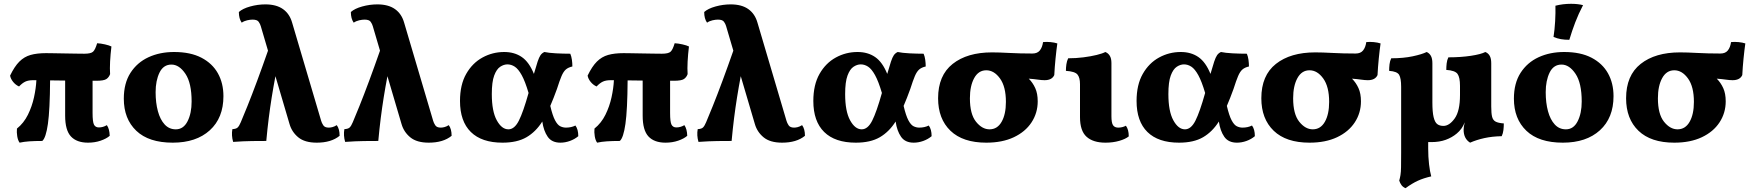

<svg xmlns="http://www.w3.org/2000/svg" viewBox="-20 -740 9195 1008"><path d="M83 9Q74 -3 70.5 -24.5Q67 -46 69 -65Q105 -94 126.5 -137.5Q148 -181 158.5 -229Q169 -277 171 -319Q162 -319 154 -319Q129 -319 113 -311.5Q97 -304 80 -286Q62 -294 49 -310Q36 -326 33 -343Q56 -391 81.5 -416.5Q107 -442 140.5 -451.5Q174 -461 222 -461Q235 -461 261 -460.5Q287 -460 318 -459.5Q349 -459 377.5 -458.5Q406 -458 423 -458Q457 -458 468.5 -468.5Q480 -479 490 -513Q509 -512 531 -507Q553 -502 565 -496Q560 -455 558 -417Q556 -379 558 -351Q552 -334 538.5 -325Q525 -316 486 -316Q476 -316 466 -316V-147Q466 -100 473.5 -85.5Q481 -71 499 -71Q521 -71 541 -83Q555 -63 556 -27Q539 -12 508.5 -1.5Q478 9 442 9Q383 9 352.5 -23.5Q322 -56 322 -133V-317Q301 -317 281.5 -317.5Q262 -318 243 -318Q242 -163 231.5 -89.5Q221 -16 202 0Q163 0 134 2Q105 4 83 9Z M887 9Q761 9 695.5 -53.5Q630 -116 630 -222Q630 -303 665 -357.5Q700 -412 759.5 -439.5Q819 -467 894 -467Q980 -467 1037.5 -437Q1095 -407 1124 -355Q1153 -303 1153 -235Q1153 -121 1081.5 -56Q1010 9 887 9ZM903 -61Q943 -61 964.5 -103Q986 -145 986 -207Q986 -304 953.5 -352.5Q921 -401 880 -401Q838 -401 817.5 -359Q797 -317 797 -256Q797 -200 809 -156Q821 -112 844.5 -86.5Q868 -61 903 -61Z M1204 5Q1199 -12 1198 -29Q1197 -46 1200 -62Q1220 -63 1228 -71Q1236 -79 1244 -98Q1256 -126 1279 -183Q1302 -240 1330 -315.5Q1358 -391 1387 -474L1349 -603Q1346 -614 1338 -625.5Q1330 -637 1306 -637Q1294 -637 1278 -633.5Q1262 -630 1249 -621Q1234 -642 1234 -677Q1254 -695 1293.5 -706Q1333 -717 1373 -717Q1431 -717 1466 -692Q1501 -667 1514 -620L1666 -106Q1669 -95 1677 -82.5Q1685 -70 1706 -70Q1714 -70 1724.5 -72.5Q1735 -75 1748 -83Q1763 -63 1763 -27Q1719 9 1643 9Q1580 9 1546 -19Q1512 -47 1500 -89L1426 -340Q1415 -282 1406.5 -229Q1398 -176 1391 -120.5Q1384 -65 1378 0Q1347 0 1303.5 0.5Q1260 1 1204 5Z M1792 5Q1787 -12 1786 -29Q1785 -46 1788 -62Q1808 -63 1816 -71Q1824 -79 1832 -98Q1844 -126 1867 -183Q1890 -240 1918 -315.5Q1946 -391 1975 -474L1937 -603Q1934 -614 1926 -625.5Q1918 -637 1894 -637Q1882 -637 1866 -633.5Q1850 -630 1837 -621Q1822 -642 1822 -677Q1842 -695 1881.5 -706Q1921 -717 1961 -717Q2019 -717 2054 -692Q2089 -667 2102 -620L2254 -106Q2257 -95 2265 -82.5Q2273 -70 2294 -70Q2302 -70 2312.5 -72.5Q2323 -75 2336 -83Q2351 -63 2351 -27Q2307 9 2231 9Q2168 9 2134 -19Q2100 -47 2088 -89L2014 -340Q2003 -282 1994.5 -229Q1986 -176 1979 -120.5Q1972 -65 1966 0Q1935 0 1891.5 0.5Q1848 1 1792 5Z M2618 9Q2509 9 2452 -47Q2395 -103 2395 -210Q2395 -295 2427.5 -352Q2460 -409 2513 -438Q2566 -467 2627 -467Q2681 -467 2719.5 -440.5Q2758 -414 2783 -352Q2795 -394 2802.5 -416.5Q2810 -439 2817.5 -450Q2825 -461 2838 -467Q2861 -462 2899.5 -460Q2938 -458 2974 -458Q2980 -444 2982.5 -426Q2985 -408 2985 -391Q2963 -386 2950.5 -375Q2938 -364 2928 -340.5Q2918 -317 2904 -273Q2895 -249 2886.5 -226.5Q2878 -204 2869 -184Q2881 -133 2894 -108.5Q2907 -84 2921.5 -77Q2936 -70 2951 -70Q2979 -70 3001 -81Q3016 -61 3016 -25Q2997 -9 2972 0Q2947 9 2922 9Q2877 9 2855.5 -22Q2834 -53 2827 -102Q2793 -48 2744 -19.5Q2695 9 2618 9ZM2562 -246Q2562 -156 2588 -108.5Q2614 -61 2649 -61Q2681 -61 2704 -106.5Q2727 -152 2755 -252Q2737 -313 2719 -345.5Q2701 -378 2682.5 -390Q2664 -402 2644 -402Q2625 -402 2606 -389.5Q2587 -377 2574.5 -343.5Q2562 -310 2562 -246Z M3115 9Q3106 -3 3102.5 -24.5Q3099 -46 3101 -65Q3137 -94 3158.5 -137.5Q3180 -181 3190.5 -229Q3201 -277 3203 -319Q3194 -319 3186 -319Q3161 -319 3145 -311.5Q3129 -304 3112 -286Q3094 -294 3081 -310Q3068 -326 3065 -343Q3088 -391 3113.5 -416.5Q3139 -442 3172.5 -451.5Q3206 -461 3254 -461Q3267 -461 3293 -460.5Q3319 -460 3350 -459.5Q3381 -459 3409.5 -458.5Q3438 -458 3455 -458Q3489 -458 3500.5 -468.5Q3512 -479 3522 -513Q3541 -512 3563 -507Q3585 -502 3597 -496Q3592 -455 3590 -417Q3588 -379 3590 -351Q3584 -334 3570.5 -325Q3557 -316 3518 -316Q3508 -316 3498 -316V-147Q3498 -100 3505.5 -85.5Q3513 -71 3531 -71Q3553 -71 3573 -83Q3587 -63 3588 -27Q3571 -12 3540.5 -1.5Q3510 9 3474 9Q3415 9 3384.5 -23.5Q3354 -56 3354 -133V-317Q3333 -317 3313.5 -317.5Q3294 -318 3275 -318Q3274 -163 3263.5 -89.5Q3253 -16 3234 0Q3195 0 3166 2Q3137 4 3115 9Z M3647 5Q3642 -12 3641 -29Q3640 -46 3643 -62Q3663 -63 3671 -71Q3679 -79 3687 -98Q3699 -126 3722 -183Q3745 -240 3773 -315.5Q3801 -391 3830 -474L3792 -603Q3789 -614 3781 -625.5Q3773 -637 3749 -637Q3737 -637 3721 -633.5Q3705 -630 3692 -621Q3677 -642 3677 -677Q3697 -695 3736.5 -706Q3776 -717 3816 -717Q3874 -717 3909 -692Q3944 -667 3957 -620L4109 -106Q4112 -95 4120 -82.5Q4128 -70 4149 -70Q4157 -70 4167.5 -72.5Q4178 -75 4191 -83Q4206 -63 4206 -27Q4162 9 4086 9Q4023 9 3989 -19Q3955 -47 3943 -89L3869 -340Q3858 -282 3849.5 -229Q3841 -176 3834 -120.5Q3827 -65 3821 0Q3790 0 3746.5 0.5Q3703 1 3647 5Z M4473 9Q4364 9 4307 -47Q4250 -103 4250 -210Q4250 -295 4282.5 -352Q4315 -409 4368 -438Q4421 -467 4482 -467Q4536 -467 4574.5 -440.5Q4613 -414 4638 -352Q4650 -394 4657.5 -416.5Q4665 -439 4672.5 -450Q4680 -461 4693 -467Q4716 -462 4754.5 -460Q4793 -458 4829 -458Q4835 -444 4837.5 -426Q4840 -408 4840 -391Q4818 -386 4805.5 -375Q4793 -364 4783 -340.5Q4773 -317 4759 -273Q4750 -249 4741.5 -226.5Q4733 -204 4724 -184Q4736 -133 4749 -108.5Q4762 -84 4776.5 -77Q4791 -70 4806 -70Q4834 -70 4856 -81Q4871 -61 4871 -25Q4852 -9 4827 0Q4802 9 4777 9Q4732 9 4710.5 -22Q4689 -53 4682 -102Q4648 -48 4599 -19.5Q4550 9 4473 9ZM4417 -246Q4417 -156 4443 -108.5Q4469 -61 4504 -61Q4536 -61 4559 -106.5Q4582 -152 4610 -252Q4592 -313 4574 -345.5Q4556 -378 4537.5 -390Q4519 -402 4499 -402Q4480 -402 4461 -389.5Q4442 -377 4429.5 -343.5Q4417 -310 4417 -246Z M5158 9Q5035 9 4970 -53.5Q4905 -116 4905 -224Q4905 -344 4981.5 -404.5Q5058 -465 5188 -465Q5225 -465 5279.5 -462Q5334 -459 5400 -459Q5426 -459 5439 -475Q5452 -491 5456 -519Q5474 -521 5495 -519Q5516 -517 5531 -512Q5526 -477 5521.5 -432Q5517 -387 5515 -346Q5503 -319 5464 -319Q5449 -319 5428.5 -322Q5408 -325 5381 -327Q5402 -306 5415 -277.5Q5428 -249 5428 -208Q5428 -147 5395.5 -97.5Q5363 -48 5302.5 -19.5Q5242 9 5158 9ZM5175 -61Q5216 -61 5238.5 -100.5Q5261 -140 5261 -205Q5261 -285 5230 -328Q5199 -371 5158 -371Q5117 -371 5094.5 -330Q5072 -289 5072 -224Q5072 -141 5104 -101Q5136 -61 5175 -61Z M5784 9Q5719 9 5684.5 -22Q5650 -53 5650 -125V-298Q5650 -333 5636.5 -349Q5623 -365 5576 -368Q5576 -385 5578.5 -402.5Q5581 -420 5588 -434Q5629 -434 5668 -439Q5707 -444 5737.5 -451.5Q5768 -459 5783 -467Q5798 -461 5806.5 -447Q5815 -433 5815 -409V-130Q5815 -95 5823.5 -82.5Q5832 -70 5851 -70Q5861 -70 5871.5 -72.5Q5882 -75 5891 -80Q5906 -60 5906 -24Q5889 -10 5856 -0.5Q5823 9 5784 9Z M6170 9Q6061 9 6004 -47Q5947 -103 5947 -210Q5947 -295 5979.5 -352Q6012 -409 6065 -438Q6118 -467 6179 -467Q6233 -467 6271.5 -440.5Q6310 -414 6335 -352Q6347 -394 6354.5 -416.5Q6362 -439 6369.5 -450Q6377 -461 6390 -467Q6413 -462 6451.5 -460Q6490 -458 6526 -458Q6532 -444 6534.5 -426Q6537 -408 6537 -391Q6515 -386 6502.5 -375Q6490 -364 6480 -340.5Q6470 -317 6456 -273Q6447 -249 6438.5 -226.5Q6430 -204 6421 -184Q6433 -133 6446 -108.5Q6459 -84 6473.5 -77Q6488 -70 6503 -70Q6531 -70 6553 -81Q6568 -61 6568 -25Q6549 -9 6524 0Q6499 9 6474 9Q6429 9 6407.5 -22Q6386 -53 6379 -102Q6345 -48 6296 -19.5Q6247 9 6170 9ZM6114 -246Q6114 -156 6140 -108.5Q6166 -61 6201 -61Q6233 -61 6256 -106.5Q6279 -152 6307 -252Q6289 -313 6271 -345.5Q6253 -378 6234.5 -390Q6216 -402 6196 -402Q6177 -402 6158 -389.5Q6139 -377 6126.5 -343.5Q6114 -310 6114 -246Z M6855 9Q6732 9 6667 -53.5Q6602 -116 6602 -224Q6602 -344 6678.5 -404.5Q6755 -465 6885 -465Q6922 -465 6976.5 -462Q7031 -459 7097 -459Q7123 -459 7136 -475Q7149 -491 7153 -519Q7171 -521 7192 -519Q7213 -517 7228 -512Q7223 -477 7218.5 -432Q7214 -387 7212 -346Q7200 -319 7161 -319Q7146 -319 7125.5 -322Q7105 -325 7078 -327Q7099 -306 7112 -277.5Q7125 -249 7125 -208Q7125 -147 7092.5 -97.5Q7060 -48 6999.5 -19.5Q6939 9 6855 9ZM6872 -61Q6913 -61 6935.5 -100.5Q6958 -140 6958 -205Q6958 -285 6927 -328Q6896 -371 6855 -371Q6814 -371 6791.5 -330Q6769 -289 6769 -224Q6769 -141 6801 -101Q6833 -61 6872 -61Z M7698 9Q7664 -12 7664 -59Q7664 -75 7670 -98Q7656 -62 7628 -39Q7603 -18 7570 -6Q7537 6 7495 6Q7486 6 7478 6V40Q7478 84 7482.5 122.5Q7487 161 7494 186Q7454 195 7423.5 209Q7393 223 7359 248Q7345 242 7337.5 231.5Q7330 221 7326 208Q7330 194 7332.5 179Q7335 164 7335.5 137.5Q7336 111 7336 61V-284Q7336 -329 7325.5 -347Q7315 -365 7273 -368Q7273 -385 7275 -402.5Q7277 -420 7284 -434Q7348 -434 7397 -444.5Q7446 -455 7470 -467Q7484 -461 7492 -447Q7500 -433 7500 -408V-202Q7500 -152 7506.5 -125Q7513 -98 7525.5 -88.5Q7538 -79 7558 -79Q7589 -79 7617 -118Q7645 -157 7645 -241V-289Q7645 -334 7632 -352Q7619 -370 7573 -373Q7573 -390 7575 -407.5Q7577 -425 7584 -439Q7649 -439 7702 -447Q7755 -455 7778 -467Q7793 -461 7801 -447Q7809 -433 7809 -408V-181Q7809 -145 7813.5 -127Q7818 -109 7832 -101.5Q7846 -94 7875 -92Q7875 -75 7873 -57.5Q7871 -40 7864 -25Q7814 -24 7773 -15Q7732 -6 7698 9Z M8185 9Q8059 9 7993.5 -53.5Q7928 -116 7928 -222Q7928 -303 7963 -357.5Q7998 -412 8057.5 -439.5Q8117 -467 8192 -467Q8278 -467 8335.5 -437Q8393 -407 8422 -355Q8451 -303 8451 -235Q8451 -121 8379.5 -56Q8308 9 8185 9ZM8201 -61Q8241 -61 8262.5 -103Q8284 -145 8284 -207Q8284 -304 8251.5 -352.5Q8219 -401 8178 -401Q8136 -401 8115.5 -359Q8095 -317 8095 -256Q8095 -200 8107 -156Q8119 -112 8142.5 -86.5Q8166 -61 8201 -61ZM8219 -531Q8194 -531 8174.5 -534.5Q8155 -538 8136 -546Q8142 -584 8144.5 -628.5Q8147 -673 8146 -710Q8185 -720 8228 -720Q8264 -720 8291 -713Q8267 -667 8250 -622.5Q8233 -578 8219 -531Z M8770 9Q8647 9 8582 -53.5Q8517 -116 8517 -224Q8517 -344 8593.5 -404.5Q8670 -465 8800 -465Q8837 -465 8891.5 -462Q8946 -459 9012 -459Q9038 -459 9051 -475Q9064 -491 9068 -519Q9086 -521 9107 -519Q9128 -517 9143 -512Q9138 -477 9133.5 -432Q9129 -387 9127 -346Q9115 -319 9076 -319Q9061 -319 9040.5 -322Q9020 -325 8993 -327Q9014 -306 9027 -277.5Q9040 -249 9040 -208Q9040 -147 9007.5 -97.5Q8975 -48 8914.5 -19.5Q8854 9 8770 9ZM8787 -61Q8828 -61 8850.5 -100.5Q8873 -140 8873 -205Q8873 -285 8842 -328Q8811 -371 8770 -371Q8729 -371 8706.5 -330Q8684 -289 8684 -224Q8684 -141 8716 -101Q8748 -61 8787 -61Z"/></svg>

Font: Vollkorn ExtraBold
Style: Regular
Weight: 800
Designer: Friedrich Althausen
Foundry: Friedrich Althausen
Version: Version 5.000; ttfautohint (v1.8.3)